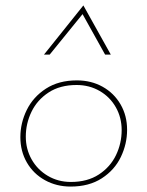

<svg xmlns="http://www.w3.org/2000/svg" viewBox="-20 -681 542 707"><path d="M240 6Q188 6 145.5 -17.5Q103 -41 79 -82.5Q55 -124 55 -176Q55 -228 78.5 -276Q102 -324 149 -354.5Q196 -385 263 -385Q316 -385 358 -361.5Q400 -338 424 -296.5Q448 -255 448 -203Q448 -151 425 -103Q402 -55 355 -24.5Q308 6 240 6ZM241 -11Q302 -11 344 -38.5Q386 -66 407 -109.5Q428 -153 428 -202Q428 -248 406.5 -286Q385 -324 347 -346Q309 -368 262 -368Q201 -368 159 -340.5Q117 -313 96 -269.5Q75 -226 75 -178Q75 -132 96.5 -94Q118 -56 156 -33.5Q194 -11 241 -11ZM367 -480 284 -629 163 -480H142L287 -661L388 -480Z"/></svg>

Font: Josefin Sans Thin
Style: Italic
Weight: 200
Italic angle: -7°
Designer: Santiago Orozco
Foundry: Typemade
Version: Version 2.000